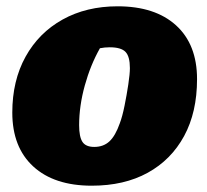

<svg xmlns="http://www.w3.org/2000/svg" viewBox="-20 -576 656 609"><path d="M271 13Q152 13 85.5 -48Q19 -109 19 -219Q19 -320 61 -396Q103 -472 178.5 -514Q254 -556 353 -556Q472 -556 538.5 -495.5Q605 -435 605 -325Q605 -220 564 -144.5Q523 -69 448.5 -28Q374 13 271 13ZM279 -110Q308 -110 327 -127.5Q346 -145 360 -185Q368 -206 375 -240.5Q382 -275 387 -308.5Q392 -342 392 -360Q392 -397 378 -411.5Q364 -426 328 -426Q312 -426 297 -423Q267 -370 249 -305Q231 -240 231 -179Q231 -142 241.5 -126Q252 -110 279 -110Z"/></svg>

Font: Piazzolla SC Black
Style: Italic
Weight: 900
Italic angle: -11.3°
Designer: Juan Pablo del Peral
Foundry: Huerta Tipografica
Version: Version 1.330